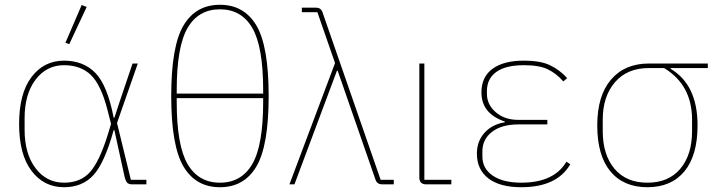

<svg xmlns="http://www.w3.org/2000/svg" viewBox="-20 -772 3011 804"><path d="M343 -743 270 -587 254 -593 322 -751ZM593 -19V0H534Q520 0 513 -6.5Q506 -13 501 -35L459 -227H456Q418 -90 371.5 -39Q325 12 248 12Q164 12 112 -56.5Q60 -125 60 -253Q60 -381 112 -449.5Q164 -518 248 -518Q330 -518 380 -466Q430 -414 456 -279H459L481 -346L535 -506H557L470 -257L528 -19ZM248 -7Q317 -7 356.5 -51Q396 -95 431 -207L445 -253L430 -312Q403 -417 360.5 -458Q318 -499 248 -499Q175 -499 129 -438.5Q83 -378 83 -277V-229Q83 -128 129 -67.5Q175 -7 248 -7Z M748.5 -665.5Q800 -752 901 -752Q1002 -752 1053.5 -665.5Q1105 -579 1105 -370Q1105 -161 1053.5 -74.5Q1002 12 901 12Q800 12 748.5 -74.5Q697 -161 697 -370Q697 -579 748.5 -665.5ZM1082 -346V-361H720V-346Q720 -163 765.5 -85Q811 -7 901 -7Q991 -7 1036.5 -85Q1082 -163 1082 -346ZM720 -394V-380H1082V-394Q1082 -577 1036.5 -655Q991 -733 901 -733Q811 -733 765.5 -655Q720 -577 720 -394Z M1383 -508 1309 -721H1244V-740H1303Q1323 -740 1330 -722L1574 -19H1629V0H1581Q1560 0 1553 -18L1394 -476H1391L1213 0H1192Z M1870 -19V0H1765Q1736 0 1736 -29V-506H1757V-19Z M2352 -95 2368 -84Q2312 12 2163 12Q2073 12 2025 -25Q1977 -62 1977 -129Q1977 -180 2008.5 -215.5Q2040 -251 2094 -260V-263Q1996 -296 1996 -385Q1996 -450 2042.5 -484Q2089 -518 2173 -518Q2244 -518 2284 -498.5Q2324 -479 2355 -445L2339 -431Q2310 -464 2274.5 -481.5Q2239 -499 2174 -499Q2097 -499 2058 -470.5Q2019 -442 2019 -391V-379Q2019 -334 2056 -302Q2093 -270 2151 -270H2272V-251H2150Q2081 -251 2040.5 -220Q2000 -189 2000 -138V-117Q2000 -66 2043.5 -36.5Q2087 -7 2163 -7Q2300 -7 2352 -95Z M2944 -487H2788V-484Q2901 -417 2901 -247Q2901 -121 2846 -54.5Q2791 12 2691 12Q2591 12 2536 -54.5Q2481 -121 2481 -247Q2481 -371 2538.5 -438.5Q2596 -506 2697 -506H2944ZM2761 -487H2697Q2606 -487 2555 -427.5Q2504 -368 2504 -271V-223Q2504 -124 2553 -65.5Q2602 -7 2691 -7Q2780 -7 2829 -65.5Q2878 -124 2878 -223V-271Q2878 -416 2761 -487Z"/></svg>

Font: IBM Plex Sans Thin
Style: Regular
Weight: 100
Designer: Mike Abbink, Paul van der Laan, Pieter van Rosmalen
Foundry: Bold Monday
Version: Version 3.0